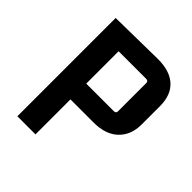

<svg xmlns="http://www.w3.org/2000/svg" viewBox="-178 -758 877 877"><g transform="rotate(45 260.5 -319.5)"><path d="M189 0H72V-635L338 -639Q417 -640 458.5 -602.5Q500 -565 500 -493V-375Q500 -307 458 -266.5Q416 -226 338 -226H189ZM367 -537H189V-328H367Q381 -328 381 -341V-524Q381 -537 367 -537Z"/></g></svg>

Font: Gemunu Libre
Style: Bold
Weight: 700
Designer: Puspanada Ekanayake, Sola Matas, Pathum Egodawatta, Kosala Senevirathne
Foundry: mooniak
Version: Version 1.100